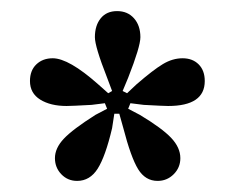

<svg xmlns="http://www.w3.org/2000/svg" viewBox="-20 -750 423 346"><path d="M119 -424Q102 -424 90.5 -436Q79 -448 79 -465Q79 -483 95 -500Q111 -517 152 -543L173 -554L169 -564L145 -561Q109 -559 100 -559Q71 -559 52.5 -570.5Q34 -582 34 -604Q34 -623 45.5 -634Q57 -645 75 -645Q104 -645 157 -598L175 -582L182 -586L173 -610Q151 -666 151 -683Q151 -704 161.5 -717Q172 -730 191 -730Q210 -730 221.5 -717Q233 -704 233 -683Q233 -666 211 -610L201 -586L209 -582L226 -598Q256 -624 273.5 -634.5Q291 -645 309 -645Q327 -645 338 -634Q349 -623 349 -604Q349 -559 283 -559Q275 -559 239 -561L215 -564L211 -554L232 -543Q272 -519 288.5 -501.5Q305 -484 305 -465Q305 -448 293 -436Q281 -424 264 -424Q242 -424 229 -445Q216 -466 202 -520L195 -545H186L182 -519Q170 -468 156 -446Q142 -424 119 -424Z"/></svg>

Font: Arapey
Style: Regular
Weight: 400
Designer: Eduardo Rodriguez Tunni
Foundry: Eduardo Rodriguez Tunni
Version: Version 4.000